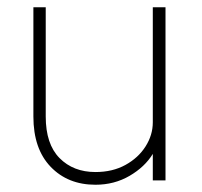

<svg xmlns="http://www.w3.org/2000/svg" viewBox="-20 -498 557 529"><path d="M243 11Q167 11 119.5 -38.5Q72 -88 72 -177V-478H106V-177Q106 -101 144 -62.5Q182 -24 243 -24Q290 -24 325.5 -43.5Q361 -63 381 -94.5Q401 -126 401 -161V-478H436V-1H401V-74Q379 -38 337 -13.5Q295 11 243 11Z"/></svg>

Font: Zen Kaku Gothic Antique Light
Style: Regular
Weight: 300
Designer: Yoshimichi Ohira
Foundry: Positype
Version: Version 1.001